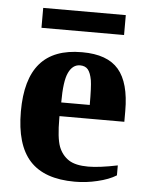

<svg xmlns="http://www.w3.org/2000/svg" viewBox="-48 -661 540 711"><g transform="rotate(5 221.5 -305.5)"><path d="M241 -470H243Q336 -470 378 -421Q420 -372 420 -267V-227H179V-219Q179 -146 191 -114Q203 -83 229 -66Q254 -50 301 -50Q342 -50 410 -64V-27Q383 -10 340 0Q299 10 256 10Q143 10 89 -49Q35 -108 35 -232Q35 -352 86 -411Q137 -470 241 -470ZM238 -421H239Q211 -421 196 -389Q181 -358 181 -278H287Q287 -346 283 -370Q278 -397 268 -409Q258 -421 238 -421ZM84 -547V-621H391V-547Z"/></g></svg>

Font: Libra Serif Modern
Style: Bold
Weight: 700
Designer: Stefan Peev, Context Ltd
Foundry: Ascender Corporation
Version: Version 1.000